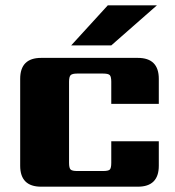

<svg xmlns="http://www.w3.org/2000/svg" viewBox="-20 -703 658 723"><path d="M571 -683 399 -532H248L386 -683ZM578 -312H399V-395Q399 -414 393.5 -420Q388 -426 368 -426H271Q252 -426 246 -420Q240 -414 240 -395V-90Q240 -70 246 -64.5Q252 -59 271 -59H368Q388 -59 393.5 -64.5Q399 -70 399 -90V-171H578V-79Q578 0 499 0H135Q56 0 56 -79V-406Q56 -485 135 -485H499Q578 -485 578 -406Z"/></svg>

Font: Sarpanch ExtraBold
Style: Regular
Weight: 800
Designer: Manushi Parikh (Devanagari and Latin), Jyotish Sonowal (Devanagari)
Foundry: Indian Type Foundry
Version: Version 2.004;PS 1.0;hotconv 1.0.78;makeotf.lib2.5.61930; tt